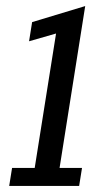

<svg xmlns="http://www.w3.org/2000/svg" viewBox="-20 -613 344 633"><path d="M10.3 0 19.8 -59.3H94.4L164.8 -502.5L75.8 -476.9L85.9 -540.1L260.9 -593L176.4 -59.3H250.4L240.9 0Z"/></svg>

Font: Rokkitt SemiBold
Style: Italic
Weight: 600
Italic angle: -9°
Designer: Vernon Adams
Foundry: Vernon Adams
Version: Version 3.103